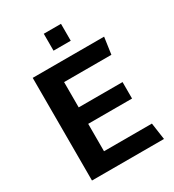

<svg xmlns="http://www.w3.org/2000/svg" viewBox="-206 -993 1009 1111"><g transform="rotate(-30 298.5 -437.5)"><path d="M78 0V-686H555L539 -574H223V-405H516V-295H223V-112H543L559 0ZM261 -762V-875H376V-762Z"/></g></svg>

Font: Chivo Medium SemiBold
Style: Regular
Weight: 600
Version: Version 2.002